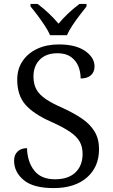

<svg xmlns="http://www.w3.org/2000/svg" viewBox="-20 -951 578 981"><path d="M254 10Q150 10 101 -31Q52 -72 52 -130Q52 -160 70 -177Q88 -194 118 -194Q120 -124 155 -79.5Q190 -35 261 -35Q329 -35 365.5 -70Q402 -105 402 -165Q402 -202 386.5 -228.5Q371 -255 336 -278.5Q301 -302 243 -328Q152 -368 110 -416Q68 -464 68 -544Q68 -598 95 -638.5Q122 -679 170 -701.5Q218 -724 280 -724Q367 -724 415 -690.5Q463 -657 463 -612Q463 -583 444.5 -566.5Q426 -550 392 -550Q392 -584 380 -613Q368 -642 342 -660.5Q316 -679 274 -679Q216 -679 183.5 -646.5Q151 -614 151 -560Q151 -522 165.5 -495Q180 -468 213 -445.5Q246 -423 301 -399Q358 -373 399.5 -344.5Q441 -316 463.5 -278.5Q486 -241 486 -189Q486 -98 424 -44Q362 10 254 10ZM236 -771Q226 -794 208.5 -820.5Q191 -847 171.5 -873Q152 -899 136 -918V-931H172Q232 -886 279 -830Q325 -885 386 -931H422V-918Q407 -899 387 -873Q367 -847 349.5 -820.5Q332 -794 322 -771Z"/></svg>

Font: Noto Serif Hentaigana
Style: Regular
Weight: 400
Designer: Kazuhiro Yamada
Foundry: nipponia
Version: Version 1.000; ttfautohint (v1.8.4.7-5d5b)